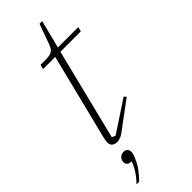

<svg xmlns="http://www.w3.org/2000/svg" viewBox="-285 -674 917 917"><g transform="rotate(-45 173.5 -215.0)"><path d="M90 12Q76 12 65.5 4.5Q55 -3 55 -21Q55 -32 60 -52L168 -485H86L92 -508H129Q155 -508 168 -516Q181 -524 189 -545L227 -650H245L209 -508H347L341 -485H203L88 -23L106 -15L265 -120L275 -109L159 -23Q130 0 116.5 6Q103 12 90 12ZM12 220Q35 197 50.5 172.5Q66 148 74 125H68Q57 125 50 118.5Q43 112 43 101Q43 86 53 76Q63 66 77 66Q91 66 98 73.5Q105 81 105 93Q105 106 95 128Q85 152 67.5 176.5Q50 201 30 220H12Z"/></g></svg>

Font: IBM Plex Serif ExtraLight
Style: Italic
Weight: 200
Italic angle: -14°
Designer: Mike Abbink, Paul van der Laan, Pieter van Rosmalen
Foundry: Bold Monday
Version: Version 2.5